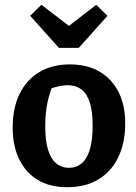

<svg xmlns="http://www.w3.org/2000/svg" viewBox="-20 -771 570 802"><path d="M260 11Q189 11 138.5 -19Q88 -49 60.5 -105Q33 -161 33 -239Q33 -320 62 -379Q91 -438 144.5 -470Q198 -502 272 -502Q344 -502 395.5 -472Q447 -442 475 -387Q503 -332 503 -256Q503 -173 473.5 -113Q444 -53 390 -21Q336 11 260 11ZM268 -70Q299 -70 321.5 -89Q344 -108 355.5 -147.5Q367 -187 367 -246Q367 -304 355.5 -341.5Q344 -379 320.5 -397Q297 -415 263 -415Q239 -415 207.5 -406Q176 -397 129 -379L208 -432Q188 -389 178.5 -344Q169 -299 169 -243Q169 -184 180.5 -146Q192 -108 214.5 -89Q237 -70 268 -70ZM226 -571 106 -705 153 -751 268 -663 382 -751 429 -705 309 -571Z"/></svg>

Font: Piazzolla 24pt
Style: Bold
Weight: 700
Designer: Juan Pablo del Peral
Foundry: Huerta Tipografica
Version: Version 2.005